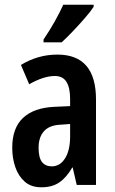

<svg xmlns="http://www.w3.org/2000/svg" viewBox="-20 -786 489 816"><path d="M224 -554Q388 -554 388 -363V0H306L289 -74H287Q263 -32 232.5 -11Q202 10 156 10Q112 10 85 -14Q58 -38 45 -76Q32 -114 32 -158Q32 -242 78 -285Q124 -328 211 -332L278 -335V-366Q278 -413 262.5 -438Q247 -463 213 -463Q166 -463 104 -428L69 -510Q141 -554 224 -554ZM237 -256Q190 -254 167 -228.5Q144 -203 144 -158Q144 -116 158.5 -97.5Q173 -79 200 -79Q235 -79 256.5 -113Q278 -147 278 -207V-259ZM378 -757Q365 -737 341 -709.5Q317 -682 290.5 -654Q264 -626 242 -606H165V-618Q192 -658 213 -695.5Q234 -733 249 -766H378Z"/></svg>

Font: Noto Sans Telugu ExtraCondensed SemiBold
Style: Regular
Weight: 600
Width: 2
Designer: Jelle Bosma - Monotype Design Team
Foundry: Monotype Imaging Inc.
Version: Version 2.005; ttfautohint (v1.8.4.7-5d5b)